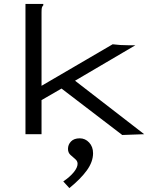

<svg xmlns="http://www.w3.org/2000/svg" viewBox="-20 -685 790 980"><path d="M294 -233 192 -174V0H110V-665H201V-658Q195 -652 193.5 -645Q192 -638 192 -621V-247L555 -459Q593 -454 636 -454H671L363 -273L716 0L604 4ZM334 275 303 241Q337 218 356.5 194Q376 170 376 151Q376 137 364 127Q352 117 339.5 105.5Q327 94 327 75Q327 53 342.5 37Q358 21 387 21Q415 21 435 42.5Q455 64 455 97Q455 141 423 185Q391 229 334 275Z"/></svg>

Font: Inconsolata ExtraExpanded
Style: Regular
Weight: 400
Width: 8
Monospace: yes
Designer: Raph Levien, Cyreal, Brenton Simpson
Foundry: Raph Levien, Cyreal, Google
Version: Version 3.001; ttfautohint (v1.8.2.53-6de2)